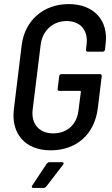

<svg xmlns="http://www.w3.org/2000/svg" viewBox="-20 -728 549 940"><path d="M228 8C352 8 443 -68 459 -199L478 -355C479 -361 475 -365 470 -365H281C275 -365 270 -361 270 -355L262 -293C261 -287 265 -283 270 -283H372C374 -283 376 -281 376 -279L364 -186C356 -118 308 -75 240 -75C172 -75 131 -122 140 -192L179 -508C187 -578 239 -625 306 -625C375 -625 412 -578 404 -512L401 -485C400 -479 404 -475 409 -475H483C489 -475 493 -479 494 -485L497 -512C512 -628 440 -708 316 -708C193 -708 101 -628 86 -506L48 -194C33 -72 105 8 228 8ZM143 192H194C199 192 203 190 206 186L289 78C294 72 292 66 284 66H222C217 66 213 69 209 73L138 180C133 187 136 192 143 192Z"/></svg>

Font: Barlow Semi Condensed Medium
Style: Italic
Weight: 500
Width: 4
Italic angle: -7°
Designer: Jeremy Tribby
Foundry: Tribby Type
Version: Version 1.422;hotconv 1.0.109;makeotfexe 2.5.65596